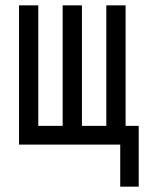

<svg xmlns="http://www.w3.org/2000/svg" viewBox="-20 -540 540 717"><path d="M429 157V0H51V-520H123V-70H214V-520H286V-70H377V-520H449V-70H498V157Z"/></svg>

Font: Iosevka Term Curly
Style: Regular
Weight: 400
Designer: Belleve Invis
Foundry: Belleve Invis
Version: Version 32.3.0